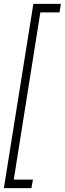

<svg xmlns="http://www.w3.org/2000/svg" viewBox="-43 -760 334 990"><path d="M28 166H127L119 210H-23L129 -740H271L264 -696H165Z"/></svg>

Font: Georama Condensed Light
Style: Italic
Weight: 300
Width: 3
Italic angle: -9°
Designer: Jean-Baptiste Levee
Foundry: Production Type
Version: Version 1.000